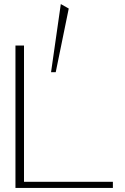

<svg xmlns="http://www.w3.org/2000/svg" viewBox="-20 -924 617 944"><path d="M56 0V-700H98V-30H535V0ZM254 -569H231L279 -904L318 -882Z"/></svg>

Font: Panamera Light
Style: Regular
Weight: 300
Designer: Bastien Sozeau
Foundry: NBR — Bastien Sozeau
Version: Version 3.002; ttfautohint (v1.8.4.7-5d5b);gftools[0.9.33]